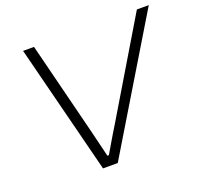

<svg xmlns="http://www.w3.org/2000/svg" viewBox="-120 -821 1001 956"><g transform="rotate(-20 380.5 -343.0)"><path d="M269 0 95 -686H153L278 -188Q281 -175 287 -150.5Q293 -126 299.5 -99.5Q306 -73 311 -52H319Q331 -73 346.5 -99Q362 -125 376.5 -149.5Q391 -174 400 -188L698 -686H761L347 0Z"/></g></svg>

Font: Archivo SemiExpanded Thin
Style: Italic
Weight: 250
Width: 6
Italic angle: -10°
Designer: Hector Gatti
Foundry: Omnibus-Type
Version: Version 2.001